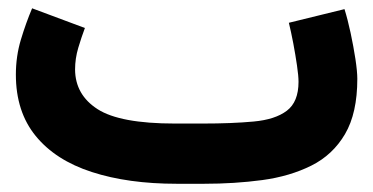

<svg xmlns="http://www.w3.org/2000/svg" viewBox="-20 -447 908 467"><path d="M476.1 0H410.2Q291.5 0 203.4 -28.6Q115.2 -57.1 66.9 -116.2Q18.6 -175.3 18.6 -265.6Q18.6 -310.1 30.8 -350.6Q43 -391.1 58.1 -426.8L186.5 -378.9Q178.2 -356.9 170.4 -330.8Q162.6 -304.7 162.6 -277.8Q163.1 -216.3 217.5 -181.4Q272 -146.5 405.3 -146.5H472.7Q544.4 -146.5 596.9 -151.4Q649.4 -156.2 677.7 -177.7Q706.1 -199.2 706.1 -248Q706.1 -262.2 702.4 -287.6Q698.7 -313 693.4 -341.3Q688 -369.6 682.6 -391.6L817.9 -424.8Q825.7 -399.9 832.8 -366.9Q839.8 -334 844.5 -303.5Q849.1 -272.9 849.1 -255.4Q849.1 -171.9 819.3 -121.1Q789.6 -70.3 737.3 -44.2Q685.1 -18.1 617.9 -9Q550.8 0 476.1 0Z"/></svg>

Font: Vazir Black FD
Style: Black-FD
Weight: 900
Designer: Saber Rastikerdar
Foundry: Saber Rastikerdar
Version: Version 30.0.0